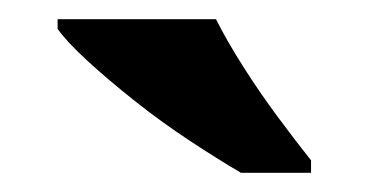

<svg xmlns="http://www.w3.org/2000/svg" viewBox="-20 -786 384 200"><path d="M231 -606Q207.1 -620 177.5 -639.5Q147.9 -659 120.2 -681Q92.5 -703 70.7 -723Q49 -743 40 -756V-766H205Q216 -744 233.1 -717Q250.2 -690 269.5 -664Q288.8 -638 304 -619V-606Z"/></svg>

Font: Noto Serif Hentaigana EL
Style: Regular
Weight: 400
Designer: Kazuhiro Yamada
Foundry: nipponia
Version: Version 1.000